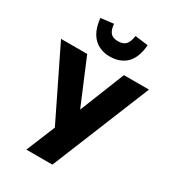

<svg xmlns="http://www.w3.org/2000/svg" viewBox="-240 -1074 1078 1195"><g transform="rotate(30 299.0 -476.0)"><path d="M141 0 240 -241 233 -193 -17 -705H171L313 -367H300L435 -705H615L328 0ZM298 -761Q256 -761 220 -779Q184 -797 160.5 -836Q137 -875 130 -940L222 -951Q225 -910 242 -889.5Q259 -869 296 -869Q333 -869 351 -887.5Q369 -906 376 -952L470 -940Q462 -847 417.5 -804Q373 -761 298 -761Z"/></g></svg>

Font: Nunito Sans 7pt Condensed Black
Style: Regular
Weight: 900
Width: 3
Designer: Vernon Adams
Foundry: Vernon Adams
Version: Version 3.101;gftools[0.9.27]